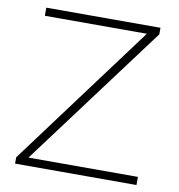

<svg xmlns="http://www.w3.org/2000/svg" viewBox="-79 -766 780 838"><g transform="rotate(10 311.5 -347.0)"><path d="M43 0V-28L511 -658H59V-694H565V-665L96 -36H581V0Z"/></g></svg>

Font: Cantarell Light
Style: Regular
Weight: 300
Designer: Dave Crossland, Nikolaus Waxweiler, Florian Fecher, Jacques Le Bailly, Eben Sorkin, Alexei Vanyashin, Alexios Zavras, Em
Version: Version 0.303